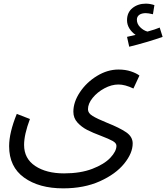

<svg xmlns="http://www.w3.org/2000/svg" viewBox="-20 -800 911 1052"><path d="M72 -176 144 -148Q112 -63 112 -6Q112 69 173 109.5Q234 150 331 150Q421 150 486 125Q551 100 584.5 64.5Q618 29 618 -1Q618 -16 597.5 -27.5Q577 -39 535 -55Q487 -73 457 -88.5Q427 -104 404.5 -128.5Q382 -153 382 -188Q382 -241 418 -295Q454 -349 511.5 -384Q569 -419 629 -419Q667 -419 697 -409Q727 -399 744 -386L711 -315Q665 -337 629 -337Q591 -337 552 -316Q513 -295 487.5 -263.5Q462 -232 462 -201Q462 -180 487.5 -164.5Q513 -149 567 -127Q635 -100 671 -75.5Q707 -51 707 -14Q707 39 660.5 96.5Q614 154 527.5 193Q441 232 326 232Q194 232 112 173Q30 114 30 1Q30 -73 72 -176ZM871 -598Q835 -585 782.5 -569.5Q730 -554 688 -544L676 -598Q695 -603 723 -609Q702 -623 689 -644Q676 -665 676 -689Q676 -732 706 -756Q736 -780 779 -780Q802 -780 826 -772L818 -722Q792 -728 779 -728Q756 -728 743 -718.5Q730 -709 730 -692Q730 -669 748 -651Q766 -633 788 -627Q832 -639 855 -649Z"/></svg>

Font: Noto Sans Arabic
Style: Regular
Weight: 400
Designer: Nadine Chahine
Foundry: Monotype Imaging Inc.
Version: Version 1.001